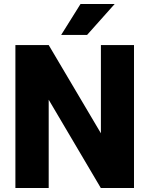

<svg xmlns="http://www.w3.org/2000/svg" viewBox="-20 -935 744 955"><path d="M646.5 0H481.4L222.2 -439V0H56.6V-710.9H222.2L481.9 -272V-710.9H646.5ZM380.4 -915H550.3L413.1 -761.2H284.2Z"/></svg>

Font: Heebo ExtraBold
Style: Regular
Weight: 800
Designer: Oded Ezer
Foundry: Ezer Type House
Version: Version 3.100